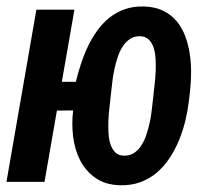

<svg xmlns="http://www.w3.org/2000/svg" viewBox="-32 -558 639 589"><path d="M157.7 -307.1H200.7Q207 -333.5 216.1 -361.3Q225.1 -389.2 237.5 -415.3Q250 -441.4 266.4 -464.1Q282.7 -486.8 303.7 -503.7Q324.7 -520.5 351.1 -529.8Q377.4 -539.1 410.2 -538.1Q443.8 -537.1 468.3 -525.1Q492.7 -513.2 509.3 -493.7Q525.9 -474.1 535.6 -448.5Q545.4 -422.9 549.8 -394.8Q554.2 -366.7 554.2 -337.6Q554.2 -308.6 551.3 -282.2L547.4 -247.6Q543.9 -218.8 536.6 -188Q529.3 -157.2 517.3 -128.2Q505.4 -99.1 488.5 -73.5Q471.7 -47.9 449.5 -28.8Q427.2 -9.8 398.9 0.7Q370.6 11.2 335.9 10.3Q290 8.8 260 -12.7Q230 -34.2 213.4 -67.1Q196.8 -100.1 192.1 -140.4Q187.5 -180.7 192.4 -219.2L142.6 -218.8L104.5 0H-12.2L79.6 -528.3H196.3ZM305.7 -246.1Q304.7 -236.8 303 -220.9Q301.3 -205.1 300.5 -187Q299.8 -168.9 300.8 -150.1Q301.8 -131.3 306.6 -116.2Q311.5 -101.1 321 -91.1Q330.6 -81.1 346.7 -80.6Q364.7 -79.6 378.2 -88.1Q391.6 -96.7 401.1 -111.1Q410.6 -125.5 416.7 -143.8Q422.9 -162.1 427 -180.9Q431.2 -199.7 433.1 -217Q435.1 -234.4 436.5 -246.6L440.4 -281.2Q441.4 -290.5 443.1 -306.4Q444.8 -322.3 445.6 -340.3Q446.3 -358.4 445.3 -377Q444.3 -395.5 439.5 -410.9Q434.6 -426.3 425 -436Q415.5 -445.8 399.4 -446.8Q381.3 -447.8 367.9 -439.2Q354.5 -430.7 345 -416.3Q335.4 -401.9 329.3 -383.5Q323.2 -365.2 319.1 -346.4Q314.9 -327.6 313 -310.3Q311 -293 309.6 -280.8Z"/></svg>

Font: Roboto Mono Medium
Style: Italic
Weight: 500
Designer: Google
Version: Version 2.000985; 2015; ttfautohint (v1.3)